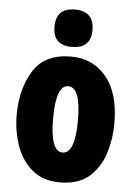

<svg xmlns="http://www.w3.org/2000/svg" viewBox="-55 -819 616 871"><g transform="rotate(5 253.0 -383.5)"><path d="M165 -691Q165 -607 251 -607Q338 -607 338 -691Q338 -777 251 -777Q165 -777 165 -691ZM252 -563Q133 -563 81 -480Q29 -397 29 -278Q29 -205 52 -139Q75 -73 124 -31.5Q173 10 250 10Q335 10 383.5 -32.5Q432 -75 453 -141Q474 -207 474 -278Q474 -415 413 -489Q352 -563 252 -563ZM251 -428Q308 -428 308 -278Q308 -126 251 -126Q195 -126 195 -276Q195 -428 251 -428Z"/></g></svg>

Font: Noto Sans Display Condensed Black
Style: Regular
Weight: 900
Width: 3
Designer: Monotype Design team
Foundry: Monotype Imaging Inc.
Version: 1.000